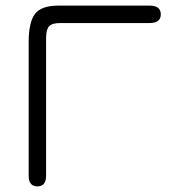

<svg xmlns="http://www.w3.org/2000/svg" viewBox="-20 -656 616 683"><path d="M512 -574H194Q165 -574 154.5 -562.5Q144 -551 144 -521V-31Q144 7 113 7Q82 7 82 -31V-506Q82 -577 104.5 -606.5Q127 -636 187 -636H512Q552 -636 552 -605Q552 -574 512 -574Z"/></svg>

Font: Jura Medium
Style: Regular
Weight: 500
Designer: Daniel Johnson, Alexei Vanyashin
Foundry: Daniel Johnson
Version: Version 5.103